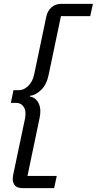

<svg xmlns="http://www.w3.org/2000/svg" viewBox="-20 -813 504 1000"><path d="M98.9 167Q66 167 54.1 148Q42.1 129 48.1 100.3L110.1 -194.7Q117.9 -234.3 103.8 -255.7Q89.7 -277.1 65.3 -277.1H36.6L50.1 -343.3H78.6Q103.6 -343.3 126.7 -365.1Q149.9 -387 158.3 -427L221.1 -726.3Q227.1 -755 247.2 -774Q267.3 -793 300.6 -793H463.9L450 -729H297.4L233.7 -425Q223.6 -373.9 195.2 -345.6Q166.9 -317.4 135.9 -314.1L135.6 -310.4Q168.3 -304.3 182.1 -273.3Q196 -242.3 186 -197.4L123.1 103.3H275.7L261.9 167Z"/></svg>

Font: Mona Sans ExtraLight
Style: Italic
Weight: 200
Italic angle: -11.6951°
Designer: Deni Anggara
Foundry: GitHub
Version: Version 2.000